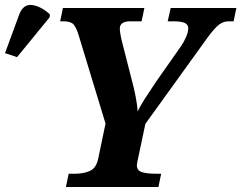

<svg xmlns="http://www.w3.org/2000/svg" viewBox="-152 -746 963 766"><path d="M111 0 122 -53H149Q181 -53 206.5 -64Q232 -75 240 -114L269 -253L161 -608Q152 -637 141 -649Q130 -661 101 -661H88L99 -714H424L413 -661H368Q326 -661 326 -632Q326 -612 338 -567L374 -426Q382 -397 389 -361.5Q396 -326 397 -301Q406 -321 425.5 -351.5Q445 -382 470 -419L569 -560Q581 -577 590 -597.5Q599 -618 599 -634Q599 -648 585 -654.5Q571 -661 538 -661H517L529 -714H791L780 -661H761Q739 -661 721.5 -647.5Q704 -634 676 -596L428 -252L398 -110Q397 -105 395.5 -98Q394 -91 394 -87Q394 -65 415 -59Q436 -53 467 -53H491L480 0ZM-84 -518 -132 -534 -75 -689Q-59 -730 -24.5 -726Q10 -722 47 -689L46 -677Z"/></svg>

Font: Noto Serif
Style: Bold Italic
Weight: 700
Italic angle: -12°
Designer: Monotype Design Team
Foundry: Monotype Imaging Inc.
Version: Version 2.013